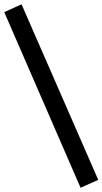

<svg xmlns="http://www.w3.org/2000/svg" viewBox="-78 -715 481 901"><path d="M300 166 -58 -658 23 -695 383 129Z"/></svg>

Font: Faustina VF Beta
Style: Italic
Weight: 400
Italic angle: -8°
Designer: Alfonso Garcia
Foundry: Omnibus-Type
Version: Version 1.006